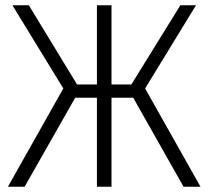

<svg xmlns="http://www.w3.org/2000/svg" viewBox="-20 -705 787 725"><path d="M401 -685V-386H476L661 -685H720L528 -371L737 0H673L483 -336H401V0H346V-336H264L73 0H10L219 -371L27 -685H89L271 -386H346V-685Z"/></svg>

Font: Jldddboxgfspflltxgxzjzlszac
Style: Regular
Weight: 300
Designer: Carrois Corporate & Edenspiekermann
Foundry: Carrois Corporate GbR & Edenspiekermann AG
Version: Version 2.001